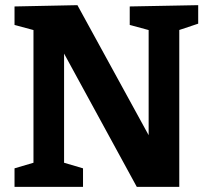

<svg xmlns="http://www.w3.org/2000/svg" viewBox="-20 -724 812 744"><path d="M482.7 -699 748 -704V-632.3L654.3 -601L674.7 -631V0H510L208.3 -553L228.3 -553.3V-70.3L206.7 -99.7L301.7 -71.7V0H36.3V-71.7L131.3 -99.7L109.7 -70.3V-630.3L124 -603.7L36.3 -627.3V-699L280 -704L576.7 -162.3L556 -162V-630.7L577.7 -601.7L482.7 -627.3Z"/></svg>

Font: Bitter Thin
Style: Regular
Weight: 100
Designer: Sol Matas, and Bitter project Authors
Foundry: Sol Matas
Version: Version 2.002